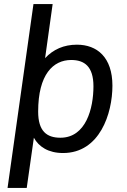

<svg xmlns="http://www.w3.org/2000/svg" viewBox="-20 -740 622 941"><path d="M238 -720H144L17 181H111L146 -65C170 -21 217 10 289 10C469 10 531 -184 531 -320C531 -459 456 -521 357 -521C293 -521 241 -498 201 -455ZM329 -446C394 -446 438 -414 438 -317C438 -210 402 -65 276 -65C209 -65 167 -97 167 -193C167 -376 241 -446 329 -446Z"/></svg>

Font: Chivo
Style: Italic
Weight: 400
Italic angle: -8°
Designer: Hector Gatti
Foundry: Omnibus-Type
Version: Version 1.003;PS 001.003;hotconv 1.0.70;makeotf.lib2.5.58329